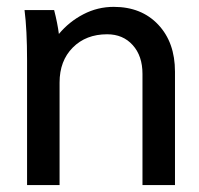

<svg xmlns="http://www.w3.org/2000/svg" viewBox="-20 -534 575 554"><path d="M50.8 -504.9H136.2Q146 -466.8 149.9 -436Q179.7 -471.7 220.7 -492.9Q261.7 -514.2 308.1 -514.2Q388.2 -514.2 436.5 -462.9Q484.9 -411.6 484.9 -327.1V0H391.1V-320.8Q391.1 -372.6 363 -403.8Q335 -435.1 289.1 -435.1Q228 -435.1 189.9 -396.7Q151.9 -358.4 151.9 -295.9V0H58.1V-359.9Q58.1 -447.8 50.8 -504.9Z"/></svg>

Font: LT Superior Med
Style: Regular
Weight: 500
Designer: Daniel Lyons
Foundry: LyonsType
Version: Version 1.000